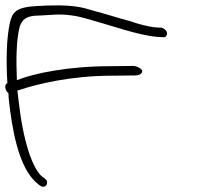

<svg xmlns="http://www.w3.org/2000/svg" viewBox="-41 -680 808 728"><path d="M-8 -306C4 -198 27 -44 101 16C107 21 114 28 123 28C134 28 139 18 137 8C136 3 132 -1 128 -4L118 -11C100 -26 84 -59 72 -92C49 -158 37 -232 29 -302L25 -336C26 -337 27 -338 29 -338C31 -338 32 -338 33 -339C99 -361 226 -393 385 -393L472 -394C488 -394 500 -402 498 -412C496 -420 477 -430 464 -430L377 -429C218 -429 87 -402 23 -376C20 -450 20 -527 34 -580C44 -605 56 -621 108 -621L158 -624C209 -628 255 -619 292 -608C386 -582 483 -546 557 -540L578 -539C587 -537 594 -547 592 -556C590 -566 580 -573 571 -575L552 -576C523 -578 483 -589 455 -599C406 -612 354 -629 311 -640C292 -646 274 -651 255 -654C206 -662 148 -660 97 -657C20 -653 6 -633 -3 -596C-17 -535 -18 -447 -13 -364H-14C-26 -360 -22 -336 -9 -327Z"/></svg>

Font: Stray Cat
Style: SuExtOpObl
Weight: 400
Version: Version 1.0